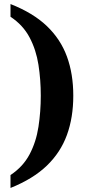

<svg xmlns="http://www.w3.org/2000/svg" viewBox="-20 -792 440 951"><path d="M32 75Q94 34 126.5 -27.5Q159 -89 170.5 -164Q182 -239 182 -318Q182 -397 170.5 -471Q159 -545 126.5 -606.5Q94 -668 32 -709V-772Q144 -728 212 -663Q280 -598 311.5 -512Q343 -426 343 -318Q343 -210 311.5 -123.5Q280 -37 212 28.5Q144 94 32 139Z"/></svg>

Font: Noto Serif Vithkuqi
Style: Regular
Weight: 400
Version: Version 1.005